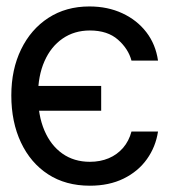

<svg xmlns="http://www.w3.org/2000/svg" viewBox="-20 -573 580 604"><path d="M298.3 -302.7V-224.6H29.8V-302.7ZM477.1 -382.3H393.6Q383.8 -419.4 351.1 -448.2Q318.4 -477.1 262.7 -477.1Q213.9 -477.1 177 -451.7Q140.1 -426.3 119.9 -380.4Q99.6 -334.5 99.6 -272.9Q99.6 -210 119.6 -162.8Q139.6 -115.7 176.3 -89.8Q212.9 -64 262.7 -64Q295.4 -64 322 -75.2Q348.6 -86.4 367.2 -107.9Q385.7 -129.4 393.6 -159.2H477.1Q469.7 -110.8 442.1 -72.3Q414.6 -33.7 368.9 -11.2Q323.2 11.2 262.7 11.2Q186.5 11.2 131.3 -24.7Q76.2 -60.5 45.9 -124.8Q15.6 -189 15.6 -272.9Q15.6 -354.5 46.4 -417.7Q77.1 -481 132.3 -516.8Q187.5 -552.7 261.2 -552.7Q318.8 -552.7 365 -531.2Q411.1 -509.8 440.4 -471.7Q469.7 -433.6 477.1 -382.3Z"/></svg>

Font: Sahel VF Regular
Style: Regular
Weight: 400
Foundry: Saber Rastikerdar (saber.rastikerdar@gmail.com)
Version: Version 3.4.0